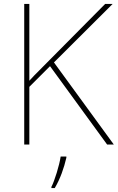

<svg xmlns="http://www.w3.org/2000/svg" viewBox="-20 -734 598 975"><path d="M558 0 254 -417 552 -714H514L179 -376C161 -358 144 -341 129 -324V-714H103V0H129V-293L234 -398L524 0ZM317 67V61H288C282 104 257 185 241 215V221H258C286 174 305 119 317 67Z"/></svg>

Font: Noto Kufi Arabic Thin
Style: Regular
Weight: 100
Designer: Monotype Design Team, David Williams, Khaled Hosny
Foundry: Google LLC
Version: Version 2.109